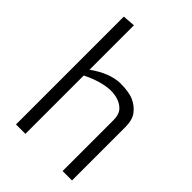

<svg xmlns="http://www.w3.org/2000/svg" viewBox="-221 -844 938 938"><g transform="rotate(45 248.5 -375.0)"><path d="M135 -443Q214 -500 287 -503Q349 -503 382 -488Q415 -473 436 -445.5Q457 -418 457 -368V0H392V-351Q392 -388 376 -408Q344 -445 278 -445Q213 -442 135 -403V0H70V-745L135 -750Z"/></g></svg>

Font: Antic
Style: Regular
Weight: 400
Version: Version 1.0002